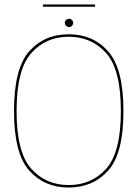

<svg xmlns="http://www.w3.org/2000/svg" viewBox="-20 -833 627 857"><path d="M286.5 4Q395.5 4 463.2 -72Q531 -148 531 -337.5Q531 -526.5 463.2 -603.2Q395.5 -680 286.5 -680Q177.5 -680 110 -603.5Q42.5 -527 42.5 -337.5Q42.5 -148 110.2 -72Q178 4 286.5 4ZM286.5 -7Q185 -7 119.5 -79.8Q54 -152.5 54 -337.5Q54 -522.5 119.5 -595.8Q185 -669 286.5 -669Q388.5 -669 454 -595.8Q519.5 -522.5 519.5 -337.5Q519.5 -152.5 454 -79.8Q388.5 -7 286.5 -7ZM288.5 -712Q296 -712 301.2 -717.8Q306.5 -723.5 306.5 -731Q306.5 -738.5 301.2 -743.8Q296 -749 288.5 -749Q280.5 -749 275 -743.8Q269.5 -738.5 269.5 -731Q269.5 -723 275.2 -717.5Q281 -712 288.5 -712ZM171.5 -803H404.5V-813H171.5Z"/></svg>

Font: Anybody UltraCondensed Thin Thin
Style: Regular
Weight: 250
Version: Version 1.111